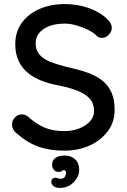

<svg xmlns="http://www.w3.org/2000/svg" viewBox="-20 -730 625 943"><path d="M296 10Q224 10 168 -10Q112 -30 61 -76Q50 -84 44.5 -95.5Q39 -107 39 -119Q39 -138 53 -153Q67 -168 88 -168Q104 -168 118 -157Q156 -122 197.5 -104Q239 -86 295 -86Q335 -86 368.5 -99Q402 -112 422 -134Q442 -156 442 -185Q442 -221 421.5 -244.5Q401 -268 362.5 -283.5Q324 -299 270 -310Q220 -319 180.5 -335Q141 -351 113 -375.5Q85 -400 70 -434Q55 -468 55 -513Q55 -574 87 -618Q119 -662 174 -686Q229 -710 298 -710Q361 -710 416 -690.5Q471 -671 505 -638Q529 -617 529 -593Q529 -575 514.5 -559.5Q500 -544 481 -544Q467 -544 457 -552Q441 -569 414 -582.5Q387 -596 356.5 -605Q326 -614 298 -614Q253 -614 221 -601.5Q189 -589 172 -567.5Q155 -546 155 -517Q155 -483 174.5 -461Q194 -439 229 -425.5Q264 -412 309 -401Q364 -389 407.5 -374Q451 -359 481 -335.5Q511 -312 527 -277Q543 -242 543 -190Q543 -130 509 -85Q475 -40 419.5 -15Q364 10 296 10ZM369 105Q369 126 356.5 146.5Q344 167 323 180Q302 193 276 193Q253 193 242.5 183.5Q232 174 232 165Q232 153 238 148Q244 143 251 143Q256 143 264 145.5Q272 148 281 148Q291 147 297.5 139.5Q304 132 304 118Q304 106 294 106Q287 106 284 110Q281 114 268 114Q254 115 245 104.5Q236 94 236 78Q236 56 253 45Q270 34 298 34Q329 34 349 52.5Q369 71 369 105Z"/></svg>

Font: Quicksand SemiBold
Style: Regular
Weight: 600
Designer: Andrew Paglinawan
Foundry: Andrew Paglinawan
Version: Version 3.006